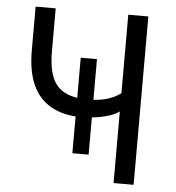

<svg xmlns="http://www.w3.org/2000/svg" viewBox="-51 -753 735 801"><g transform="rotate(5 316.5 -352.5)"><path d="M454 0V-300Q440 -289 417 -281Q394 -273 368 -268.5Q342 -264 315 -264L340 -278V-109H272V-275L294 -262Q220 -263 169 -291.5Q118 -320 92 -377Q66 -434 66 -521V-705H150V-524Q150 -428 185 -385Q220 -342 300 -338L272 -328V-509H340V-328L321 -338Q362 -338 395 -347.5Q428 -357 454 -376V-705H538V0Z"/></g></svg>

Font: Nunito Sans 7pt Condensed
Style: Regular
Weight: 400
Width: 3
Designer: Vernon Adams
Foundry: Vernon Adams
Version: Version 3.101;gftools[0.9.27]